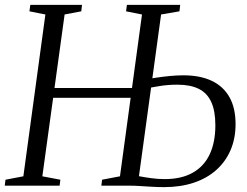

<svg xmlns="http://www.w3.org/2000/svg" viewBox="-20 -763 1015 789"><path d="M-0.5 0 2.5 -24.5 76 -38.5 166.5 -703.5 101 -716.5 104.5 -743H317L314 -716.5L245.5 -703.5L154 -38.5L228 -24.5L225 0ZM185 -361V-401.5H568V-361ZM654 6Q630.5 6 605 4.5Q579.5 3 555.8 1.5Q532 0 513 0H396.5L399.5 -24.5L473 -38.5L563.5 -703.5L498 -716.5L501.5 -743H720.5L717.5 -716.5L642 -703.5L551 -39Q571.5 -35 600 -31Q628.5 -27 656.5 -27Q726 -27 772.5 -53.5Q819 -80 842 -129.5Q865 -179 865 -248Q865 -307.5 848 -344.2Q831 -381 796.5 -398Q762 -415 709.5 -415Q669.5 -415 636.5 -409.5Q603.5 -404 578.5 -399.5L580.5 -436.5Q598.5 -440.5 624.5 -444.2Q650.5 -448 679.2 -450.8Q708 -453.5 734 -453.5Q802 -453.5 849.8 -431Q897.5 -408.5 922.8 -364Q948 -319.5 948 -253Q948 -194 927.5 -146.2Q907 -98.5 868.5 -64.2Q830 -30 775.8 -12Q721.5 6 654 6Z"/></svg>

Font: Merriweather 96pt Light
Style: Italic
Weight: 300
Italic angle: -7.8°
Version: Version 2.101